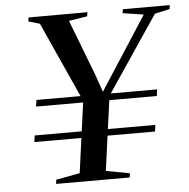

<svg xmlns="http://www.w3.org/2000/svg" viewBox="-53 -796 835 848"><g transform="rotate(-5 365.0 -372.0)"><path d="M107.5 -377H303L152 -711L102 -725.5L104.5 -743L365.5 -743.5L362.5 -725.5L281 -712.5L376 -465L403 -387.5L453 -465L612.5 -711.5L520 -725.5L522.5 -743H730.5L728 -725.5L662 -711L437 -377H642.5L638.5 -348H428L410.5 -221.5H621L617 -192.5H406.5L385.5 -38L490.5 -18.5L488 0H161.5L164 -18.5L269.5 -38L290.5 -192.5H82L86 -221.5H294.5L312 -348H103Z"/></g></svg>

Font: Merriweather 144pt Medium
Style: Italic
Weight: 500
Italic angle: -7.8°
Version: Version 2.101